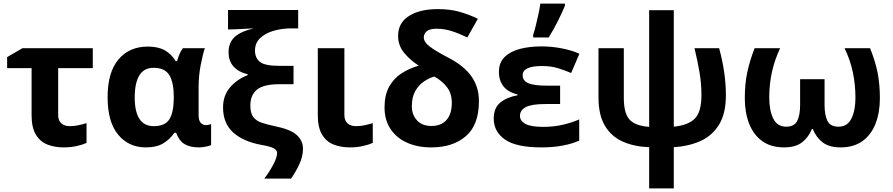

<svg xmlns="http://www.w3.org/2000/svg" viewBox="-20 -816 5004 1076"><path d="M500 -546V-434H306V-171Q306 -140 324 -124.5Q342 -109 371 -109Q396 -109 419 -114Q442 -119 465 -126V-15Q443 -5 409.5 2.5Q376 10 337 10Q286 10 245.5 -6Q205 -22 181 -61.5Q157 -101 157 -171V-434H20V-496L106 -546Z M797 10Q701 10 642 -61.5Q583 -133 583 -271Q583 -411 644 -483Q705 -555 808 -555Q866 -555 903 -534.5Q940 -514 965 -473H972Q977 -490 985 -510.5Q993 -531 1005 -546H1128Q1117 -514 1105 -453Q1093 -392 1093 -325V-173Q1093 -139 1105.5 -127Q1118 -115 1134 -115Q1141 -115 1150 -117Q1159 -119 1163 -120V-3Q1156 1 1134.5 5.5Q1113 10 1096 10Q1046 10 1015 -8Q984 -26 967 -72H957Q935 -38 897 -14Q859 10 797 10ZM842 -109Q904 -109 928.5 -146.5Q953 -184 954 -266V-272Q954 -352 929.5 -394Q905 -436 840 -436Q787 -436 761 -393.5Q735 -351 735 -270Q735 -109 842 -109Z M1230 -214Q1230 -280 1268.5 -325.5Q1307 -371 1368 -395V-400Q1317 -412 1289 -443Q1261 -474 1261 -524Q1261 -577 1295 -608.5Q1329 -640 1402 -657Q1379 -656 1351 -654.5Q1323 -653 1300.5 -652Q1278 -651 1269 -651H1258V-760H1651V-657H1614Q1560 -657 1513.5 -643.5Q1467 -630 1438 -602.5Q1409 -575 1409 -533Q1409 -491 1437 -469Q1465 -447 1544 -447H1625V-344H1543Q1458 -344 1420.5 -314Q1383 -284 1383 -224Q1383 -181 1400 -159.5Q1417 -138 1447.5 -128Q1478 -118 1520 -109Q1609 -91 1643.5 -59Q1678 -27 1678 18Q1678 61 1657 105.5Q1636 150 1611 185H1461Q1490 147 1511.5 106.5Q1533 66 1533 41Q1533 28 1517.5 17Q1502 6 1445 -4Q1345 -22 1287.5 -73Q1230 -124 1230 -214Z M1910 -171Q1910 -140 1928 -124.5Q1946 -109 1975 -109Q2000 -109 2023 -114Q2046 -119 2069 -126V-15Q2047 -5 2013.5 2.5Q1980 10 1941 10Q1890 10 1849.5 -6Q1809 -22 1785 -61.5Q1761 -101 1761 -171V-546H1910Z M2433 -765Q2501 -765 2553 -750.5Q2605 -736 2658 -711L2599 -606Q2554 -628 2512 -641.5Q2470 -655 2427 -655Q2387 -655 2371 -640.5Q2355 -626 2355 -606Q2355 -580 2389 -554.5Q2423 -529 2490 -494Q2580 -448 2622 -388Q2664 -328 2664 -250Q2664 -116 2591 -53Q2518 10 2397 10Q2321 10 2262 -16Q2203 -42 2169 -92.5Q2135 -143 2135 -214Q2135 -283 2160.5 -329.5Q2186 -376 2229.5 -404.5Q2273 -433 2327 -448Q2281 -477 2246 -518.5Q2211 -560 2211 -615Q2211 -688 2272 -726.5Q2333 -765 2433 -765ZM2414 -387Q2387 -380 2357.5 -360.5Q2328 -341 2308 -307Q2288 -273 2288 -220Q2288 -173 2317 -141.5Q2346 -110 2398 -110Q2452 -110 2482 -143.5Q2512 -177 2512 -240Q2512 -292 2485 -327.5Q2458 -363 2414 -387Z M3119 -336V-233H3037Q2960 -233 2927 -216Q2894 -199 2894 -166Q2894 -139 2924 -122Q2954 -105 3025 -105Q3086 -105 3139 -118Q3192 -131 3226 -147V-28Q3189 -11 3135 -0.5Q3081 10 3014 10Q2873 10 2810 -34Q2747 -78 2747 -151Q2747 -211 2783.5 -241Q2820 -271 2880 -282V-287Q2828 -299 2802 -331.5Q2776 -364 2776 -413Q2776 -465 2808 -496.5Q2840 -528 2894 -542Q2948 -556 3014 -556Q3071 -556 3128 -545Q3185 -534 3227 -515L3181 -407Q3145 -422 3106.5 -434Q3068 -446 3018 -446Q2909 -446 2909 -395Q2909 -363 2941.5 -349.5Q2974 -336 3044 -336ZM2968 -621Q2976 -645 2983.5 -676Q2991 -707 2998 -739Q3005 -771 3008 -796H3146V-784Q3130 -745 3107 -699Q3084 -653 3055 -606H2968Z M3756 -106Q3836 -114 3873.5 -151Q3911 -188 3911 -282Q3911 -348 3900 -412Q3889 -476 3872 -546H4010Q4048 -409 4048 -281Q4048 -179 4009 -116.5Q3970 -54 3904 -25Q3838 4 3756 9V240H3618V9Q3535 6 3471 -22Q3407 -50 3370.5 -110.5Q3334 -171 3334 -271V-546H3476V-267Q3476 -182 3507.5 -146.5Q3539 -111 3618 -105V-759H3756Z M4856 -546Q4885 -474 4898 -409.5Q4911 -345 4911 -265Q4911 -185 4886.5 -122.5Q4862 -60 4813 -25Q4764 10 4691 10Q4627 10 4590.5 -18Q4554 -46 4535 -93H4530Q4511 -46 4474.5 -18Q4438 10 4374 10Q4301 10 4252 -25Q4203 -60 4178.5 -122.5Q4154 -185 4154 -265Q4154 -345 4167.5 -409.5Q4181 -474 4209 -546H4352Q4321 -480 4306 -412Q4291 -344 4291 -270Q4291 -197 4313.5 -151.5Q4336 -106 4386 -106Q4431 -106 4447.5 -138Q4464 -170 4464 -228V-372H4601V-228Q4601 -170 4617.5 -138Q4634 -106 4679 -106Q4729 -106 4751.5 -151.5Q4774 -197 4774 -268Q4774 -342 4759.5 -411Q4745 -480 4713 -546Z"/></svg>

Font: TSCustom
Style: Regular
Weight: 400
Designer: Monotype Design Team
Foundry: Monotype Imaging Inc.
Version: Version 2.004; ttfautohint (v1.8.3) -l 8 -r 50 -G 200 -x 14 